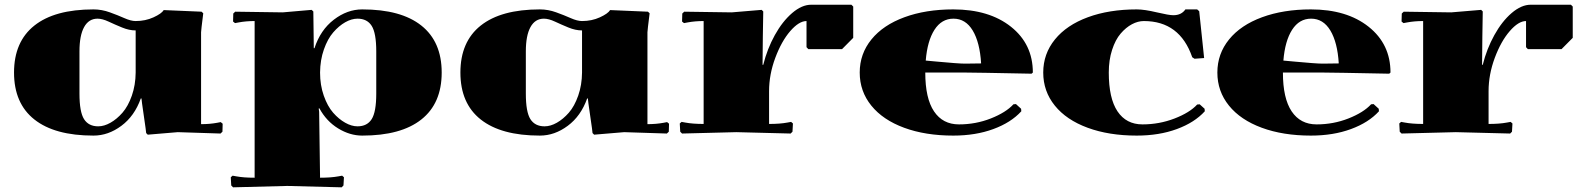

<svg xmlns="http://www.w3.org/2000/svg" viewBox="-20 -570 6765 821"><path d="M839.8 -39.1Q877 -39.1 908.2 -44.9L923.8 -47.9L932.1 -41L931.2 -6.8L922.9 1L740.2 -4.9L611.8 5.9L605 -1Q605 -6.8 595 -74.7Q585 -142.6 585 -148.9H582Q555.2 -73.7 499 -32Q442.9 9.8 379.9 9.8Q213.9 9.8 127 -59.1Q40 -127.9 40 -259.8Q40 -391.6 127 -460.7Q213.9 -529.8 379.9 -529.8Q415 -529.8 449.5 -517.3Q483.9 -504.9 512 -492.4Q540 -480 560.1 -480Q601.6 -480 636.2 -495.8Q670.9 -511.7 680.2 -526.9L841.8 -520L849.1 -513.2Q839.8 -439 839.8 -432.1ZM560.1 -439.9Q532.2 -439.9 502 -452.4Q471.7 -464.8 444.6 -477.5Q417.5 -490.2 397 -490.2Q359.4 -490.2 339.6 -454.1Q319.8 -418 319.8 -350.1V-169.9Q319.8 -91.3 339.4 -60.5Q358.9 -29.8 399.9 -29.8Q425.3 -29.8 452.4 -45.2Q479.5 -60.5 503.7 -88.1Q527.8 -115.7 543.7 -160.9Q559.6 -206.1 560.1 -259.8Z M1348.6 -259.8Q1348.6 -206.1 1364.5 -160.9Q1380.4 -115.7 1404.5 -88.1Q1428.7 -60.5 1456.1 -45.2Q1483.4 -29.8 1508.8 -29.8Q1549.8 -29.8 1569.3 -60.5Q1588.9 -91.3 1588.9 -169.9V-350.1Q1588.9 -428.7 1569.3 -459.5Q1549.8 -490.2 1508.8 -490.2Q1483.4 -490.2 1456.3 -474.9Q1429.2 -459.5 1405 -431.6Q1380.9 -403.8 1365 -358.6Q1349.1 -313.5 1348.6 -259.8ZM1068.8 -480Q1031.7 -480 1000.5 -474.1L984.9 -471.2L976.6 -478L977.5 -512.2L985.8 -520L1189 -517.1L1312.5 -527.8L1319.8 -521Q1319.8 -514.2 1320.8 -443.1Q1321.8 -372.1 1321.8 -363.8H1324.7Q1350.1 -441.9 1407.5 -485.8Q1464.8 -529.8 1528.8 -529.8Q1694.8 -529.8 1781.7 -460.7Q1868.7 -391.6 1868.7 -259.8Q1868.7 -127.9 1781.7 -59.1Q1694.8 9.8 1528.8 9.8Q1476.1 9.8 1425.8 -21Q1375.5 -51.8 1345.7 -106.9L1342.8 -106L1344.7 -91.8L1348.6 189.9Q1395.5 189.9 1426.8 184.1L1442.9 181.2L1450.7 188L1448.7 223.1L1440.9 231L1208.5 225.1L976.6 231L968.8 223.1L966.8 188L974.6 181.2L990.7 184.1Q1022 189.9 1068.8 189.9Z M2748.5 -39.1Q2785.6 -39.1 2816.9 -44.9L2832.5 -47.9L2840.8 -41L2839.8 -6.8L2831.5 1L2648.9 -4.9L2520.5 5.9L2513.7 -1Q2513.7 -6.8 2503.7 -74.7Q2493.7 -142.6 2493.7 -148.9H2490.7Q2463.9 -73.7 2407.7 -32Q2351.6 9.8 2288.6 9.8Q2122.6 9.8 2035.6 -59.1Q1948.7 -127.9 1948.7 -259.8Q1948.7 -391.6 2035.6 -460.7Q2122.6 -529.8 2288.6 -529.8Q2323.7 -529.8 2358.2 -517.3Q2392.6 -504.9 2420.7 -492.4Q2448.7 -480 2468.8 -480Q2510.3 -480 2544.9 -495.8Q2579.6 -511.7 2588.9 -526.9L2750.5 -520L2757.8 -513.2Q2748.5 -439 2748.5 -432.1ZM2468.8 -439.9Q2440.9 -439.9 2410.6 -452.4Q2380.4 -464.8 2353.3 -477.5Q2326.2 -490.2 2305.7 -490.2Q2268.1 -490.2 2248.3 -454.1Q2228.5 -418 2228.5 -350.1V-169.9Q2228.5 -91.3 2248 -60.5Q2267.6 -29.8 2308.6 -29.8Q2334 -29.8 2361.1 -45.2Q2388.2 -60.5 2412.4 -88.1Q2436.5 -115.7 2452.4 -160.9Q2468.3 -206.1 2468.8 -259.8Z M2988.8 -480Q2951.7 -480 2920.4 -474.1L2904.8 -471.2L2896.5 -478L2897.5 -512.2L2905.8 -520L3108.9 -517.1L3236.8 -527.8L3243.7 -521Q3243.2 -516.1 3241.9 -413.3Q3240.7 -310.5 3240.7 -293H3243.7Q3260.7 -361.3 3293.2 -419.9Q3325.7 -478.5 3367.2 -514.2Q3408.7 -549.8 3448.7 -549.8H3620.6L3628.4 -542V-408.2L3580.6 -359.9H3436.5L3428.7 -368.2V-480Q3396.5 -480 3359.1 -437Q3321.8 -394 3295.2 -322.8Q3268.6 -251.5 3268.6 -180.2V-40Q3315.4 -40 3346.7 -45.9L3362.8 -48.8L3370.6 -42L3368.7 -6.8L3360.8 1L3128.4 -4.9L2896.5 1L2888.7 -6.8L2886.7 -42L2894.5 -48.8L2910.6 -45.9Q2941.9 -40 2988.8 -40Z M4175.3 -298.8Q4169.9 -388.7 4139.4 -439.5Q4108.9 -490.2 4057.1 -490.2Q4006.3 -490.2 3975.8 -442.6Q3945.3 -395 3938.5 -311Q3944.3 -310.5 3986.3 -306.6Q4028.3 -302.7 4060.1 -300.3Q4091.8 -297.9 4106.4 -297.9Q4142.1 -297.9 4175.3 -298.8ZM4391.1 -254.9Q4146.5 -259.8 4106.4 -259.8H3936.5Q3936.5 -149.4 3973.9 -93.8Q4011.2 -38.1 4080.6 -38.1Q4152.3 -38.1 4216.8 -63.5Q4281.2 -88.9 4313.5 -124L4324.2 -125L4346.2 -105L4347.2 -94.2Q4303.2 -45.9 4227.5 -18.1Q4151.9 9.8 4056.2 9.8Q3937 9.8 3846.2 -23.7Q3755.4 -57.1 3705.8 -118.4Q3656.2 -179.7 3656.2 -259.8Q3656.2 -339.8 3706.3 -401.4Q3756.3 -462.9 3847.4 -496.3Q3938.5 -529.8 4056.2 -529.8Q4209.5 -529.8 4303 -455.6Q4396.5 -381.3 4396.5 -259.8Z M4865.2 -38.1Q4937 -38.1 5002.2 -63.2Q5067.4 -88.4 5099.1 -123L5109.9 -124L5130.9 -105L5131.8 -94.2Q5087.9 -45.9 5012.2 -18.1Q4936.5 9.8 4840.8 9.8Q4721.7 9.8 4630.9 -23.7Q4540 -57.1 4490.5 -118.4Q4440.9 -179.7 4440.9 -259.8Q4440.9 -339.8 4491 -401.4Q4541 -462.9 4631.8 -496.3Q4722.7 -529.8 4840.8 -529.8Q4873.5 -529.8 4926 -517.3Q4978.5 -504.9 4997.1 -504.9Q5031.7 -504.9 5048.8 -529.8H5099.1L5107.9 -522L5128.9 -321.8L5087.9 -318.8L5078.1 -325.2Q5024.9 -480 4871.1 -480Q4845.7 -480 4820.1 -466.3Q4794.4 -452.6 4772 -426.5Q4749.5 -400.4 4735.4 -356.9Q4721.2 -313.5 4721.2 -259.8Q4721.2 -149.4 4758.5 -93.8Q4795.9 -38.1 4865.2 -38.1Z M5704.6 -298.8Q5699.2 -388.7 5668.7 -439.5Q5638.2 -490.2 5586.4 -490.2Q5535.6 -490.2 5505.1 -442.6Q5474.6 -395 5467.8 -311Q5473.6 -310.5 5515.6 -306.6Q5557.6 -302.7 5589.4 -300.3Q5621.1 -297.9 5635.7 -297.9Q5671.4 -297.9 5704.6 -298.8ZM5920.4 -254.9Q5675.8 -259.8 5635.7 -259.8H5465.8Q5465.8 -149.4 5503.2 -93.8Q5540.5 -38.1 5609.9 -38.1Q5681.6 -38.1 5746.1 -63.5Q5810.5 -88.9 5842.8 -124L5853.5 -125L5875.5 -105L5876.5 -94.2Q5832.5 -45.9 5756.8 -18.1Q5681.2 9.8 5585.4 9.8Q5466.3 9.8 5375.5 -23.7Q5284.7 -57.1 5235.1 -118.4Q5185.5 -179.7 5185.5 -259.8Q5185.5 -339.8 5235.6 -401.4Q5285.6 -462.9 5376.7 -496.3Q5467.8 -529.8 5585.4 -529.8Q5738.8 -529.8 5832.3 -455.6Q5925.8 -381.3 5925.8 -259.8Z M6065.4 -480Q6028.3 -480 5997.1 -474.1L5981.4 -471.2L5973.1 -478L5974.1 -512.2L5982.4 -520L6185.5 -517.1L6313.5 -527.8L6320.3 -521Q6319.8 -516.1 6318.6 -413.3Q6317.4 -310.5 6317.4 -293H6320.3Q6337.4 -361.3 6369.9 -419.9Q6402.3 -478.5 6443.8 -514.2Q6485.4 -549.8 6525.4 -549.8H6697.3L6705.1 -542V-408.2L6657.2 -359.9H6513.2L6505.4 -368.2V-480Q6473.1 -480 6435.8 -437Q6398.4 -394 6371.8 -322.8Q6345.2 -251.5 6345.2 -180.2V-40Q6392.1 -40 6423.3 -45.9L6439.5 -48.8L6447.3 -42L6445.3 -6.8L6437.5 1L6205.1 -4.9L5973.1 1L5965.3 -6.8L5963.4 -42L5971.2 -48.8L5987.3 -45.9Q6018.6 -40 6065.4 -40Z"/></svg>

Font: Yokawerad
Style: Regular
Weight: 500
Designer: gluk
Foundry: gluk
Version: Version 0.79